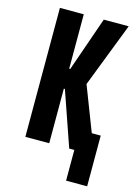

<svg xmlns="http://www.w3.org/2000/svg" viewBox="-134 -809 767 1057"><g transform="rotate(15 250.0 -280.0)"><path d="M351 175V0H322L214 -311H208V0H72V-735H208V-425H214L322 -735H464L322 -368L420 -114H471V175Z"/></g></svg>

Font: Iosevka Curly Heavy
Style: Regular
Weight: 900
Monospace: yes
Designer: Belleve Invis
Foundry: Belleve Invis
Version: Version 22.1.2; ttfautohint (v1.8.4)